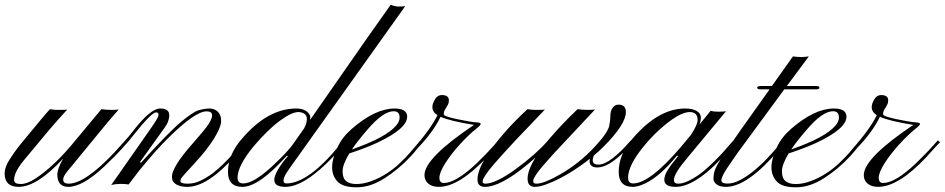

<svg xmlns="http://www.w3.org/2000/svg" viewBox="-100 -799 4045 822"><path d="M54.2 -36.1Q135.3 -90.3 223.1 -198.2L334 -331.5Q357.4 -328.6 376.5 -328.6Q395.5 -328.6 408.2 -330.1L360.4 -274.9L187.5 -64.5Q170.4 -43.5 170.4 -30.3Q170.4 -12.7 193.8 -12.7Q262.7 -12.7 385.3 -141.6L436.5 -198.2L446.3 -189.9L427.2 -168.5Q413.1 -152.3 392.6 -131.3L347.2 -86.9Q253.9 1 192.4 1Q147.5 1 145.5 -47.9Q144.5 -75.2 170.4 -120.1Q58.1 1 -20 1Q-78.1 1 -80.1 -52.7Q-81.1 -81.5 -59.6 -115.2Q-38.1 -148.9 -17.6 -174.8L70.3 -281.2Q90.8 -306.6 113.8 -331.5Q132.8 -328.6 144.5 -328.6H161.1Q182.1 -328.6 188 -330.1Q130.9 -267.6 107.9 -239.7L10.7 -123Q-40.5 -63.5 -39.6 -28.8Q-40 -11.2 -11.7 -11.2Q16.6 -11.2 54.2 -36.1Z M376 -6.8 545.4 -249Q577.1 -293.5 578.6 -305.7Q580.1 -317.9 567.9 -317.9Q549.8 -317.9 478 -228.5L446.8 -189.9Q442.9 -188.5 439 -192.4Q435.1 -196.3 436.5 -198.2Q450.7 -212.9 468.3 -236.3Q543.5 -334 585.4 -334.5Q639.2 -334.5 619.6 -279.3Q615.7 -267.6 602.5 -249L500 -106.4L502.4 -101.1Q625.5 -236.3 676.3 -278.3Q727.1 -320.3 750.5 -327.1Q774.9 -334 796.9 -334.5Q818.8 -334.5 833 -320.3Q847.2 -306.2 846.7 -280.3Q846.2 -254.4 815.9 -205.1Q784.7 -155.3 730 -96.7Q675.3 -38.1 673.8 -32.2Q672.4 -26.4 672.4 -23.9Q672.4 -12.7 702.6 -12.7Q732.9 -12.7 758.3 -25.4Q784.7 -38.1 810.1 -56.6Q835.4 -76.2 857.9 -98.6Q880.4 -121.1 898.4 -141.6Q916.5 -162.1 928.7 -177.7Q940.9 -193.4 945.3 -198.2L955.6 -189.9Q950.7 -184.6 938 -168.5Q925.3 -152.3 906.7 -131.3Q788.1 1 702.6 1Q658.7 1 641.6 -21Q636.2 -27.8 636.2 -44.4Q636.2 -61 655.8 -94.7Q675.3 -128.4 726.1 -186Q777.3 -243.7 793 -267.6Q808.1 -292 808.1 -304.7Q808.1 -322.3 784.7 -322.3Q736.3 -322.3 625 -212.9Q568.8 -158.2 496.1 -68.8L450.7 -9.3Q437.5 -11.7 416.5 -11.7Q395.5 -11.7 376 -6.8Z M917 -38.1Q917 -13.7 941.4 -13.7Q984.9 -13.7 1062.5 -84.5L1102.5 -123Q1137.2 -157.2 1159.2 -188.5L1202.6 -250.5Q1213.9 -272.9 1213.9 -289.1Q1213.9 -305.7 1202.1 -312.5Q1190.4 -319.3 1177.7 -319.3Q1149.4 -319.3 1099.1 -282.7Q1048.8 -246.1 986.8 -173.8Q917 -88.9 917 -38.1ZM938 1Q876 1 876 -63Q876 -137.2 937 -206.5Q1046.9 -334.5 1168.9 -334.5Q1205.6 -334.5 1223.1 -312Q1228.5 -304.7 1228.5 -298.3Q1228 -292 1228 -290Q1228 -288.1 1228 -286.1L1470.2 -633.8L1572.8 -778.8Q1590.8 -771 1606.4 -771Q1622.1 -771 1634.8 -772.5L1170.9 -122.1Q1143.1 -84 1128.4 -61.5Q1113.8 -39.1 1113.8 -26.4Q1113.8 -13.7 1126 -13.7Q1219.7 -13.7 1354 -177.7Q1366.2 -193.4 1371.1 -198.2L1381.8 -189.9Q1376.5 -184.6 1362.8 -168.5Q1349.1 -152.3 1329.6 -131.3Q1204.6 1 1121.6 1Q1022 1 1132.3 -130.9L1128.4 -132.8Q1008.8 1 938 1Z M1610.8 -295.4Q1610.8 -322.8 1585.4 -322.8Q1540.5 -322.8 1473.1 -244.1Q1426.3 -189.5 1406.7 -159.2Q1554.2 -210.9 1596.7 -262.2Q1610.8 -279.3 1610.8 -295.4ZM1588.9 -334.5Q1640.6 -334.5 1643.1 -302.2Q1646.5 -250 1516.1 -188.5Q1468.3 -166 1395.5 -142.1Q1366.7 -94.7 1366.7 -65.4Q1366.7 -36.1 1382.3 -23.4Q1397.9 -10.7 1427.2 -11.2Q1456.5 -11.2 1490.7 -23.9Q1524.9 -36.6 1555.2 -56.2Q1585.4 -75.7 1609.9 -98.6Q1634.3 -121.6 1652.8 -142.6Q1671.4 -163.1 1684.1 -178.7Q1695.8 -194.3 1700.2 -198.2L1710.4 -189.9Q1703.6 -184.6 1690.9 -168Q1678.2 -151.4 1658.7 -129.9Q1606.4 -73.7 1545.9 -35.6Q1485.8 2.9 1426.8 2.9Q1367.7 2.9 1344.7 -22Q1298.8 -71.8 1345.2 -168.9Q1365.2 -211.9 1405.8 -247.1Q1505.4 -334 1588.9 -334.5Z M1772.9 -305.7Q1733.4 -331.1 1765.1 -377.9Q1774.4 -391.6 1791 -392.1Q1821.8 -392.1 1821.8 -369.6Q1821.8 -358.4 1817.4 -350.6L1808.6 -335.4Q1799.8 -324.2 1799.8 -309.6Q1799.8 -300.8 1858.4 -288.6Q1917 -276.4 1937.5 -275.4Q1958 -274.4 1958 -268.6Q1957.5 -262.7 1941.9 -250.5Q1907.2 -222.7 1869.6 -181.6Q1832 -140.6 1806.6 -100.6Q1781.2 -60.5 1781.2 -38.1Q1780.8 -15.6 1800.3 -15.6Q1850.6 -15.6 1938 -97.2L1980.5 -139.6Q2000 -159.7 2014.2 -175.8L2034.2 -198.2L2043.9 -189.9Q2034.7 -181.6 2019 -164.1L1983.9 -125Q1864.7 1 1778.8 1Q1750.5 1 1733.9 -12.7Q1717.3 -26.4 1717.3 -49.3Q1717.3 -122.1 1929.2 -264.2Q1825.7 -281.2 1786.1 -298.8Q1753.9 -232.4 1687 -163.6Q1671.4 -147.5 1667.5 -146Q1663.6 -144.5 1663.1 -143.6Q1662.1 -142.6 1661.6 -146.5Q1660.6 -151.9 1663.6 -155.3Q1743.7 -245.6 1772.9 -305.7Z M1966.3 -22.5Q1966.3 -12.7 1977.1 -12.7Q2022.5 -12.7 2108.9 -75.7Q2194.8 -138.7 2244.6 -195.8L2257.8 -211.9V-211.4Q2304.7 -266.6 2372.6 -331.5Q2396 -328.6 2416.5 -328.6Q2437 -328.6 2447.3 -330.1L2273.4 -144.5L2222.2 -86.9Q2182.6 -39.6 2182.6 -23.9Q2182.1 -12.7 2196.8 -12.7Q2229.5 -12.7 2300.3 -53.7Q2397 -109.4 2472.2 -200.2Q2503.4 -237.3 2508.3 -260.7Q2513.2 -284.2 2513.2 -303.7Q2513.2 -323.2 2522.5 -336.9Q2531.7 -350.6 2547.4 -351.1Q2579.6 -351.1 2579.6 -319.3Q2579.6 -266.6 2482.4 -169.4Q2474.1 -161.1 2463.9 -151.9L2442.4 -133.3Q2426.8 -94.2 2461.9 -94.2Q2511.2 -94.2 2601.1 -198.2L2611.8 -189.9L2581.1 -158.2Q2506.8 -82 2457.5 -82Q2438 -82 2429.7 -91.8Q2421.4 -101.6 2425.3 -119.1Q2325.7 -41.5 2238.8 -9.8Q2210 1 2189.5 1Q2158.7 1 2158.7 -34.2Q2158.7 -69.3 2191.9 -123.5L2160.6 -96.7Q2043 1 1976.1 1Q1944.3 1 1944.3 -30.3Q1944.3 -101.6 2067.9 -240.2Q2107.4 -284.7 2158.2 -331.5Q2177.2 -328.6 2189 -328.6H2206.1Q2225.6 -328.6 2232.9 -330.1L2108.9 -200.2L2054.2 -140.6Q1966.3 -44.9 1966.3 -22.5Z M2588.9 -38.1Q2588.9 -13.7 2610.8 -13.7Q2682.1 -13.7 2816.4 -171.4L2857.4 -220.7Q2886.7 -265.1 2886.7 -285.2Q2886.7 -319.3 2852.5 -319.3Q2806.2 -319.3 2719.2 -240.2Q2689.5 -212.9 2657.7 -174.8Q2588.9 -91.3 2588.9 -38.1ZM2793 1Q2744.1 1 2744.1 -29.3Q2744.1 -54.2 2772.5 -91.8L2803.2 -130.9L2798.3 -132.8Q2716.3 -31.7 2643.6 -5.9Q2623.5 1 2608.9 1Q2548.8 1 2548.8 -63Q2548.8 -138.2 2608.9 -206.5Q2718.8 -334.5 2833.5 -334.5Q2865.2 -334.5 2882.8 -323.7Q2900.4 -313.5 2900.4 -296.9Q2900.4 -280.3 2894.5 -265.6L2942.4 -324.7Q2955.6 -320.8 2975.6 -320.8Q2995.6 -320.8 3008.3 -322.8L2843.8 -124.5Q2785.2 -56.2 2785.2 -28.3Q2785.2 -12.7 2803.7 -12.7Q2821.8 -12.7 2846.2 -23.9Q2891.6 -44.9 2938 -88.9Q2984.4 -132.8 3017.1 -171.9L3040.5 -198.2L3050.8 -189.9L3025.9 -161.6Q2885.3 1 2793 1Z M2988.3 -28.3Q2988.3 -13.7 3011.7 -13.2Q3035.2 -12.7 3058.6 -23.4Q3133.8 -57.6 3226.6 -168L3252 -198.2L3262.7 -189.9L3237.3 -160.6Q3101.1 1 3008.3 1Q2981.4 1 2967.8 -9.8Q2954.1 -20.5 2954.6 -33.2Q2954.6 -56.2 2961.9 -74.2Q2969.2 -92.3 2992.7 -129.4L3068.8 -239.3L3194.8 -416.5H3156.2Q3141.6 -417 3141.6 -423.8Q3141.6 -430.7 3160.2 -430.7H3204.6L3294.9 -557.6Q3329.1 -552.2 3362.8 -557.6L3268.6 -430.7H3394.5Q3408.2 -430.7 3408.2 -423.8Q3408.2 -417 3396 -416.5H3257.8L3055.7 -141.6Q3003.9 -67.9 2996.1 -50.8Q2988.3 -33.7 2988.3 -28.3Z M3491.7 -295.4Q3491.7 -322.8 3466.3 -322.8Q3421.4 -322.8 3354 -244.1Q3307.1 -189.5 3287.6 -159.2Q3435.1 -210.9 3477.5 -262.2Q3491.7 -279.3 3491.7 -295.4ZM3469.7 -334.5Q3521.5 -334.5 3523.9 -302.2Q3527.3 -250 3397 -188.5Q3349.1 -166 3276.4 -142.1Q3247.6 -94.7 3247.6 -65.4Q3247.6 -36.1 3263.2 -23.4Q3278.8 -10.7 3308.1 -11.2Q3337.4 -11.2 3371.6 -23.9Q3405.8 -36.6 3436 -56.2Q3466.3 -75.7 3490.7 -98.6Q3515.1 -121.6 3533.7 -142.6Q3552.2 -163.1 3564.9 -178.7Q3576.7 -194.3 3581.1 -198.2L3591.3 -189.9Q3584.5 -184.6 3571.8 -168Q3559.1 -151.4 3539.6 -129.9Q3487.3 -73.7 3426.8 -35.6Q3366.7 2.9 3307.6 2.9Q3248.5 2.9 3225.6 -22Q3179.7 -71.8 3226.1 -168.9Q3246.1 -211.9 3286.6 -247.1Q3386.2 -334 3469.7 -334.5Z M3653.8 -305.7Q3614.3 -331.1 3646 -377.9Q3655.3 -391.6 3671.9 -392.1Q3702.6 -392.1 3702.6 -369.6Q3702.6 -358.4 3698.2 -350.6L3689.5 -335.4Q3680.7 -324.2 3680.7 -309.6Q3680.7 -300.8 3739.3 -288.6Q3797.9 -276.4 3818.4 -275.4Q3838.9 -274.4 3838.9 -268.6Q3838.4 -262.7 3822.8 -250.5Q3788.1 -222.7 3750.5 -181.6Q3712.9 -140.6 3687.5 -100.6Q3662.1 -60.5 3662.1 -38.1Q3661.6 -15.6 3681.2 -15.6Q3731.4 -15.6 3818.8 -97.2L3861.3 -139.6Q3880.9 -159.7 3895 -175.8L3915 -198.2L3924.8 -189.9Q3915.5 -181.6 3899.9 -164.1L3864.7 -125Q3745.6 1 3659.7 1Q3631.3 1 3614.7 -12.7Q3598.1 -26.4 3598.1 -49.3Q3598.1 -122.1 3810.1 -264.2Q3706.5 -281.2 3667 -298.8Q3634.8 -232.4 3567.9 -163.6Q3552.2 -147.5 3548.3 -146Q3544.4 -144.5 3543.9 -143.6Q3543 -142.6 3542.5 -146.5Q3541.5 -151.9 3544.4 -155.3Q3624.5 -245.6 3653.8 -305.7Z"/></svg>

Font: PinyonScript
Style: Regular
Weight: 400
Designer: Nicole Fally
Foundry: Nicole Fally
Version: Version 1.005